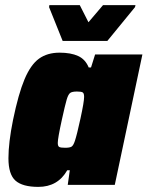

<svg xmlns="http://www.w3.org/2000/svg" viewBox="-20 -723 577 751"><path d="M13 -104Q13 -165 31 -254Q52 -356 76 -413Q100 -470 132.5 -493.5Q165 -517 213 -517Q257 -517 285.5 -504Q314 -491 327 -459H336L352 -510H537L429 0H245L253 -57H243Q206 8 130 8Q68 8 40.5 -16.5Q13 -41 13 -104ZM273 -172Q281 -196 295 -260.5Q309 -325 309 -344Q309 -358 303.5 -361.5Q298 -365 281 -365Q262 -365 254.5 -359.5Q247 -354 241 -334Q235 -314 222 -255Q206 -182 206 -164Q206 -151 212 -148Q218 -145 235 -145Q253 -145 260 -149.5Q267 -154 273 -172ZM225 -563 172 -695 173 -703H292L326 -636L383 -703H510L508 -695L400 -563Z"/></svg>

Font: Saira Semi Condensed Black
Style: Italic
Weight: 900
Width: 4
Italic angle: -12°
Designer: Hector Gatti with collaboration of the Omnibus-Type team
Foundry: Omnibus-Type
Version: Version 1.001; ttfautohint (v1.8)